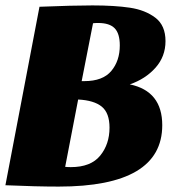

<svg xmlns="http://www.w3.org/2000/svg" viewBox="-26 -685 646 710"><path d="M316 -665Q398 -665 454.5 -656.5Q511 -648 548.5 -619.5Q586 -591 586 -533Q586 -476 549 -434.5Q512 -393 454 -373Q574 -348 574 -222Q574 5 191 5Q108 5 -6 0L120 -660Q245 -665 316 -665ZM286 -385Q354 -385 385.5 -422.5Q417 -460 417 -517Q417 -561 398 -580.5Q379 -600 337 -600Q325 -600 318 -599L276 -385ZM236 -67Q310 -67 344.5 -109.5Q379 -152 379 -213Q379 -267 350.5 -290.5Q322 -314 263 -317L215 -68Q224 -67 236 -67Z"/></svg>

Font: Sansita ExtraBold Italic
Style: Regular
Weight: 800
Italic angle: -11°
Designer: Pablo Cosgaya
Foundry: Omnibus-Type
Version: Version 1.006